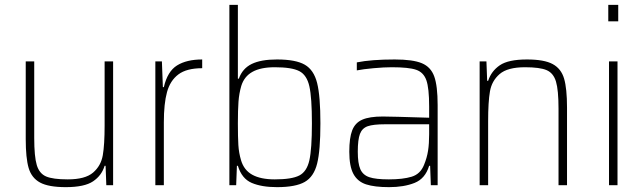

<svg xmlns="http://www.w3.org/2000/svg" viewBox="-20 -763 2651 791"><path d="M86 -190V-510H121V-195Q121 -118 131.5 -83Q142 -48 170 -36Q198 -24 259 -24Q331 -24 363.5 -52Q396 -80 403.5 -123.5Q411 -167 411 -246V-510H446V0H418L415 -80H411Q399 -40 363.5 -16Q328 8 251 8Q180 8 145 -11Q110 -30 98 -71Q86 -112 86 -190Z M620 -510H647L651 -404H655Q670 -469 709.5 -493.5Q749 -518 813 -518V-482Q749 -482 715 -456.5Q681 -431 668 -383.5Q655 -336 655 -259V0H620Z M960 -80H956L953 0H925V-743H960V-439H964Q979 -481 1017 -499.5Q1055 -518 1121 -518Q1198 -518 1235.5 -496.5Q1273 -475 1286.5 -421Q1300 -367 1300 -255Q1300 -143 1286.5 -89Q1273 -35 1235.5 -13.5Q1198 8 1121 8Q1058 8 1017 -9.5Q976 -27 960 -80ZM1265 -255Q1265 -361 1254.5 -407.5Q1244 -454 1213 -470Q1182 -486 1112 -486Q1054 -486 1020 -467Q986 -448 974 -409Q965 -378 962.5 -344Q960 -310 960 -255Q960 -198 962 -165.5Q964 -133 973 -103Q985 -62 1019.5 -43Q1054 -24 1112 -24Q1182 -24 1213 -40Q1244 -56 1254.5 -102.5Q1265 -149 1265 -255Z M1419 -138Q1419 -195 1431 -226Q1443 -257 1472.5 -270Q1502 -283 1557 -283Q1588 -283 1748 -278V-324Q1748 -400 1736.5 -432.5Q1725 -465 1694.5 -475.5Q1664 -486 1594 -486Q1562 -486 1518.5 -482Q1475 -478 1450 -473V-506Q1510 -518 1606 -518Q1681 -518 1718 -502.5Q1755 -487 1769 -448Q1783 -409 1783 -330V0H1755L1752 -80H1748Q1732 -27 1688 -9.5Q1644 8 1583 8Q1523 8 1488 -3.5Q1453 -15 1436 -46.5Q1419 -78 1419 -138ZM1727 -84Q1739 -113 1743.5 -142Q1748 -171 1748 -210V-251H1566Q1518 -251 1495 -243Q1472 -235 1463 -211.5Q1454 -188 1454 -138Q1454 -90 1464.5 -66Q1475 -42 1501.5 -33Q1528 -24 1582 -24Q1640 -24 1676 -35Q1712 -46 1727 -84Z M1956 -510H1984L1987 -430H1991Q2004 -470 2039 -494Q2074 -518 2151 -518Q2222 -518 2257 -499Q2292 -480 2304 -439Q2316 -398 2316 -320V0H2281V-315Q2281 -392 2270.5 -427Q2260 -462 2232 -474Q2204 -486 2143 -486Q2071 -486 2038.5 -458Q2006 -430 1998.5 -386.5Q1991 -343 1991 -264V0H1956Z M2486 -675V-743H2527V-675ZM2489 0V-510H2524V0Z"/></svg>

Font: Saira Semi Condensed Thin
Style: Regular
Weight: 100
Width: 4
Designer: Hector Gatti with collaboration of the Omnibus-Type team
Foundry: Omnibus-Type
Version: Version 1.001; ttfautohint (v1.8)